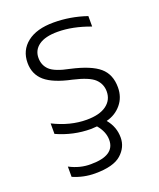

<svg xmlns="http://www.w3.org/2000/svg" viewBox="-139 -620 768 925"><g transform="rotate(-20 244.5 -157.0)"><path d="M63.5 -392.6Q63.5 -457 111.8 -495.1Q160.2 -533.2 247.1 -533.2Q333 -533.2 416 -504.9V-451.2Q327.1 -484.4 250 -484.4Q186.5 -484.4 153.8 -460.9Q121.1 -437.5 121.1 -397.5Q121.1 -359.4 147 -335Q172.9 -310.5 247.1 -295.9Q347.7 -273.4 390.1 -236.8Q432.6 -200.2 432.6 -133.8Q432.6 -83 402.8 -47.4Q373 -11.7 326.2 0Q362.3 43 362.3 97.7Q362.3 147.5 322.3 183.1Q282.2 218.8 188.5 218.8Q128.9 218.8 75.2 195.3V142.6Q128.9 170.9 184.6 169.9Q306.6 169.9 306.6 89.8Q306.6 47.9 273.4 8.8Q252.9 10.7 242.2 10.7Q152.3 10.7 68.4 -27.3V-81.1Q154.3 -38.1 238.3 -38.1Q304.7 -38.1 339.8 -64Q375 -89.8 375 -133.8Q375 -171.9 347.7 -198.2Q320.3 -224.6 239.3 -243.2Q146.5 -262.7 105 -298.3Q63.5 -334 63.5 -392.6Z"/></g></svg>

Font: Gen Shin Gothic Light
Style: Regular
Weight: 200
Designer: [Source Han Sans]
Ryoko NISHIZUKA  (kana & ideographs); Paul D. Hunt (Latin, Greek & Cyrillic); Wenlong ZHANG  (bopomofo
Version: Version 1.002.20150607